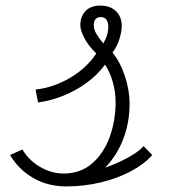

<svg xmlns="http://www.w3.org/2000/svg" viewBox="-20 -652 640 686"><path d="M217 14Q150 14 98 -16.5Q46 -47 16 -98L60 -118Q83 -79 123.5 -55.5Q164 -32 207 -32Q267 -32 308.5 -67.5Q350 -103 371.5 -161.5Q393 -220 393 -288Q393 -324 382.5 -360.5Q372 -397 355 -421Q330 -386 291.5 -357.5Q253 -329 207.5 -310.5Q162 -292 116 -286L107 -332Q171 -339 230.5 -374Q290 -409 324 -461Q297 -487 282 -515Q267 -543 267 -562Q267 -593 285.5 -612.5Q304 -632 338 -632Q374 -632 394.5 -612Q415 -592 415 -559Q415 -540 407 -513.5Q399 -487 382 -464Q410 -430 426.5 -379.5Q443 -329 443 -282Q443 -214 420.5 -155.5Q398 -97 356 -53Q379 -61 405.5 -73Q432 -85 456 -100Q480 -115 493 -130L524 -98Q495 -65 446.5 -39.5Q398 -14 339 0Q280 14 217 14ZM349 -497Q360 -516 363.5 -530Q367 -544 367 -555Q367 -572 360.5 -581.5Q354 -591 340 -591Q328 -591 321.5 -583.5Q315 -576 315 -563Q315 -547 324 -531.5Q333 -516 349 -497Z"/></svg>

Font: Victor Mono Thin Thin
Style: Italic
Weight: 250
Italic angle: -12°
Monospace: yes
Version: Version 1.561;gftools[0.9.30]